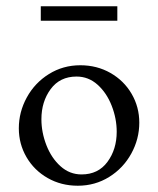

<svg xmlns="http://www.w3.org/2000/svg" viewBox="-20 -580 504 612"><path d="M224 -336Q171 -336 141.5 -296Q112 -256 112 -200Q112 -158 128 -117Q144 -76 173 -50Q202 -24 240 -24Q293 -24 322.5 -64Q352 -104 352 -160Q352 -202 336 -243Q320 -284 291 -310Q262 -336 224 -336ZM236 -372Q289 -372 332 -347.5Q375 -323 399.5 -281Q424 -239 424 -189Q424 -137 398.5 -90.5Q373 -44 328 -16Q283 12 228 12Q175 12 132 -12.5Q89 -37 64.5 -79Q40 -121 40 -171Q40 -223 65.5 -269.5Q91 -316 136 -344Q181 -372 236 -372ZM110 -560H354V-514H110Z"/></svg>

Font: BellefairVN
Style: Regular
Weight: 400
Designer: Nick Shinn, Liron Lavi Turkenic
Foundry: Shinntype
Version: Version 1.003